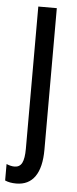

<svg xmlns="http://www.w3.org/2000/svg" viewBox="-68 -567 334 837"><g transform="rotate(5 99.0 -148.5)"><path d="M-13 231V159Q6 167 22 167Q45 167 55 147.5Q65 128 65 85V-537H146V82Q146 160 118 200Q90 240 36 240Q7 240 -13 231Z"/></g></svg>

Font: Noto Sans UI Cond
Style: Regular
Weight: 400
Width: 3
Designer: Monotype Design Team
Foundry: Monotype Imaging Inc.
Version: Version 1.001